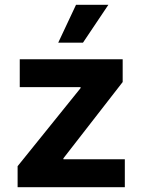

<svg xmlns="http://www.w3.org/2000/svg" viewBox="-20 -776 588 796"><path d="M53 -87 314.1 -410.8V-414.7H61.9V-530.4H488.6V-435.9L242.8 -119.6V-115.7H497.5V0H53ZM295.2 -756.2H429.4L324 -599.1H221.4Z"/></svg>

Font: Pretendard Variable
Style: Regular
Weight: 400
Designer: Base glyphs from Inter by Rasmus Andersson; Hangul glyphs from Noto Sans CJK(Source Han Sans) by Jang Soo-young and Kang
Foundry: Kil Hyung-jin
Version: Version 1.100;FEAKit 1.0